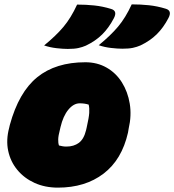

<svg xmlns="http://www.w3.org/2000/svg" viewBox="-20 -847 798 879"><path d="M583 -827Q624 -827 662 -823Q700 -819 739 -807Q769 -798 751 -764Q728 -720 697.5 -690Q667 -660 623 -639Q607 -632 588.5 -628Q570 -624 540 -624Q518 -624 488 -627.5Q458 -631 432 -640Q486 -684 520.5 -725Q555 -766 583 -827ZM333 -826Q374 -826 412 -822Q450 -818 489 -806Q519 -797 501 -763Q478 -719 447.5 -689Q417 -659 373 -638Q357 -631 338.5 -627Q320 -623 290 -623Q268 -623 238 -626.5Q208 -630 182 -639Q236 -683 270.5 -724Q305 -765 333 -826ZM371 -562Q425 -562 468 -537.5Q511 -513 538 -470Q565 -427 574 -372.5Q583 -318 569 -258L566 -240Q538 -116 454 -52Q370 12 245 12Q186 12 138.5 -9.5Q91 -31 59.5 -69Q28 -107 17.5 -156.5Q7 -206 22 -262L25 -275Q66 -425 150.5 -493.5Q235 -562 371 -562ZM345 -374Q317 -374 293 -345Q269 -316 257 -265L254 -252Q247 -226 246.5 -209Q246 -192 250 -181Q258 -179 266 -177.5Q274 -176 284 -176Q318 -176 341 -193Q364 -210 374 -251L377 -264Q387 -308 388.5 -330Q390 -352 386 -368Q368 -374 345 -374Z"/></svg>

Font: Recursive Sn Csl St XBk
Style: Italic
Weight: 1000
Italic angle: -15°
Version: Version 1.085;hotconv 1.1.0;makeotfexe 2.6.0; ttfautohint (v